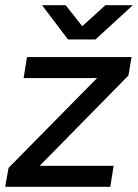

<svg xmlns="http://www.w3.org/2000/svg" viewBox="-21 -720 532 740"><path d="M-1 0 12 -73 353 -419H70L83 -500H486L474 -429L132 -81H417L404 0ZM241 -568 141 -700H232L296 -619L385 -700H491L347 -568Z"/></svg>

Font: Figtree Medium
Style: Italic
Weight: 500
Italic angle: -9.5°
Foundry: Erik Kennedy
Version: Version 2.001; ttfautohint (v1.8.4.7-5d5b);gftools[0.9.27]